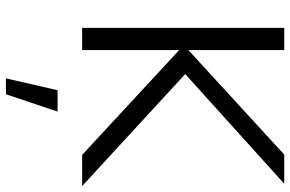

<svg xmlns="http://www.w3.org/2000/svg" viewBox="-190 -550 1004 665"><g transform="rotate(90 312.5 -218.0)"><path d="M77 0V-700H154V-368L516 -700H617L237 -357L625 0H517L154 -336V0ZM252 264 293 85H367L307 264Z"/></g></svg>

Font: Red Hat Display VF
Style: Regular
Weight: 300
Designer: Pentagram, MCKL
Foundry: Pentagram, MCKL
Version: Version 1.023